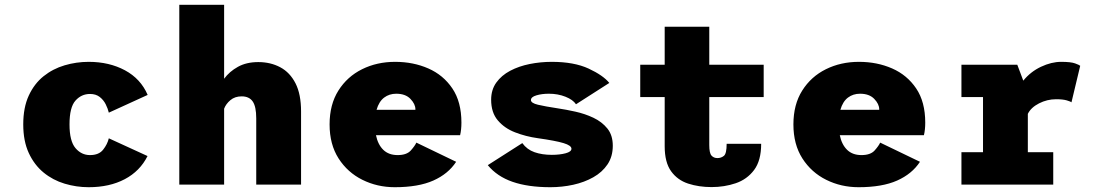

<svg xmlns="http://www.w3.org/2000/svg" viewBox="-20 -770 4575 801"><path d="M350 11Q298.5 11 249.5 -3.8Q200.5 -18.5 161.8 -50.2Q123 -82 100 -131.8Q77 -181.5 77 -251Q77 -321.5 100 -371.2Q123 -421 161.8 -452Q200.5 -483 249.5 -497.5Q298.5 -512 350 -512Q435.5 -512 501.2 -476.8Q567 -441.5 596 -374L434 -300Q430 -317 421 -335Q412 -353 396 -365.5Q380 -378 355.5 -378Q319.5 -378 294.8 -350.2Q270 -322.5 270 -251Q270 -181.5 294.8 -152.2Q319.5 -123 355.5 -123Q392.5 -123 410.2 -145.5Q428 -168 434 -193L595.5 -119Q564 -56 500.5 -22.5Q437 11 350 11Z M728 0V-750H915V-441.5Q937 -471.5 972.5 -491.2Q1008 -511 1057.5 -511Q1108.5 -511 1149 -489.5Q1189.5 -468 1212.8 -422.5Q1236 -377 1236 -305V0H1049V-276Q1049 -325.5 1034.2 -346.8Q1019.5 -368 988 -368Q960 -368 941.2 -352.2Q922.5 -336.5 915 -316.5V0Z M1627 11Q1554 11 1492 -19.8Q1430 -50.5 1392.5 -109Q1355 -167.5 1355 -251Q1355 -334 1391.8 -392.2Q1428.5 -450.5 1490.5 -481.2Q1552.5 -512 1628.5 -512Q1704 -512 1766.8 -484.5Q1829.5 -457 1867.2 -401Q1905 -345 1905 -258.5Q1905 -229 1899.5 -206H1548.5Q1556.5 -167 1579 -145Q1601.5 -123 1639 -123Q1676.5 -123 1693.8 -142.2Q1711 -161.5 1717 -175L1883 -95Q1850 -44.5 1787.8 -16.8Q1725.5 11 1627 11ZM1633 -379Q1604 -379 1582.5 -362.8Q1561 -346.5 1551 -312H1713V-314Q1713 -336 1692.2 -357.5Q1671.5 -379 1633 -379Z M2276 11Q2183 11 2118.2 -11.5Q2053.5 -34 2015 -81L2159 -173Q2178.5 -146 2210 -135Q2241.5 -124 2282 -124Q2315 -124 2339.5 -130.5Q2364 -137 2364 -149.5Q2364 -163 2331 -173Q2298 -183 2223.5 -193.5Q2173.5 -200.5 2129 -217.8Q2084.5 -235 2056.8 -267.8Q2029 -300.5 2029 -354Q2029 -395.5 2050.5 -425.5Q2072 -455.5 2108.5 -474.8Q2145 -494 2190 -503Q2235 -512 2282 -512Q2375 -512 2435.8 -483.8Q2496.5 -455.5 2522 -424L2383 -335Q2370.5 -354 2339 -366.5Q2307.5 -379 2270 -379Q2240.5 -379 2217.8 -372.2Q2195 -365.5 2195 -352.5Q2195 -340 2224.5 -333Q2254 -326 2307 -318Q2341 -313 2380.5 -304.2Q2420 -295.5 2455.5 -278.8Q2491 -262 2513.8 -234Q2536.5 -206 2536.5 -162Q2536.5 -117 2514.5 -84.2Q2492.5 -51.5 2455.2 -30.5Q2418 -9.5 2371.5 0.8Q2325 11 2276 11Z M2753 -160V-365H2651V-500H2753V-658.5H2939V-500H3166V-365H2939V-165Q2939 -131.5 2948.2 -121Q2957.5 -110.5 2973 -110.5Q2988.5 -110.5 3000 -119.8Q3011.5 -129 3011.5 -170H3155.5Q3155.5 -100 3126 -60.8Q3096.5 -21.5 3049.2 -5.5Q3002 10.5 2948.5 10.5Q2895.5 10.5 2851 -4Q2806.5 -18.5 2779.8 -55.5Q2753 -92.5 2753 -160Z M3562 11Q3489 11 3427 -19.8Q3365 -50.5 3327.5 -109Q3290 -167.5 3290 -251Q3290 -334 3326.8 -392.2Q3363.5 -450.5 3425.5 -481.2Q3487.5 -512 3563.5 -512Q3639 -512 3701.8 -484.5Q3764.5 -457 3802.2 -401Q3840 -345 3840 -258.5Q3840 -229 3834.5 -206H3483.5Q3491.5 -167 3514 -145Q3536.5 -123 3574 -123Q3611.5 -123 3628.8 -142.2Q3646 -161.5 3652 -175L3818 -95Q3785 -44.5 3722.8 -16.8Q3660.5 11 3562 11ZM3568 -379Q3539 -379 3517.5 -362.8Q3496 -346.5 3486 -312H3648V-314Q3648 -336 3627.2 -357.5Q3606.5 -379 3568 -379Z M3991 0V-135H4081V-365H3991V-500H4224L4249 -433.5Q4279.5 -471 4323 -491.5Q4366.5 -512 4407 -512Q4447.5 -512 4465.2 -505.5Q4483 -499 4486.5 -495.5L4450 -343Q4446.5 -346.5 4430.5 -351.2Q4414.5 -356 4386 -356Q4348.5 -356 4314.8 -338.8Q4281 -321.5 4268 -295V-135H4374V0Z"/></svg>

Font: Trispace ExtraBold
Style: Regular
Weight: 800
Designer: Tyler Finck
Foundry: Etcetera Type Company
Version: Version 1.210; ttfautohint (v1.8.3)